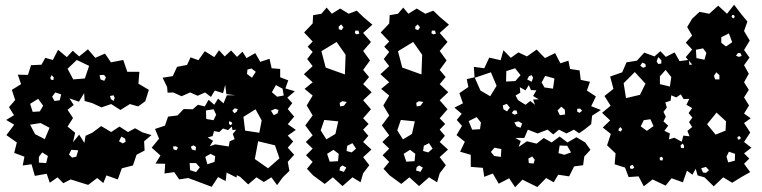

<svg xmlns="http://www.w3.org/2000/svg" viewBox="-20 -758 3214 810"><path d="M278 -1 247 15 223 -10 190 13 177 -25 127 -16 113 -65 76 -60 83 -97 40 -113 51 -157 7 -188 40 -232 6 -252 39 -272 18 -306 44 -336 30 -379 69 -403 55 -443 98 -442 111 -483 155 -485 171 -514 203 -505 225 -548 262 -517 287 -544 314 -520 351 -550 382 -514 423 -532 448 -495 500 -505 517 -455H568L564 -405L608 -379L593 -331L563 -309L528 -319L488 -294L449 -319L408 -305L369 -323L337 -332L335 -365L313 -329L273 -343L291 -315L265 -295L288 -260L265 -224L297 -198L288 -158L314 -190L336 -155L341 -185L369 -198L407 -226L449 -201L484 -224L520 -201L550 -217L580 -200L619 -188L588 -162L590 -123L556 -105L541 -60L494 -48L477 -1L429 -18L416 14L390 -7L352 22ZM356 -480 304 -505 265 -468 289 -423 338 -427ZM427 -431 419 -442 400 -441 404 -423 420 -417ZM207 -431 198 -441 192 -430 195 -422 205 -420ZM238 -360 213 -368 200 -350 210 -332 232 -335ZM459 -356 444 -353 448 -340 459 -332 464 -345ZM141 -341 107 -320 118 -286 148 -288 162 -312ZM189 -219 151 -239 107 -232 128 -192 169 -171ZM508 -173 492 -182 482 -162 498 -153 510 -160ZM310 -124 281 -126 271 -106 284 -93 302 -97ZM182 -100 158 -115 144 -96V-72L175 -70Z M774 -7 736 -1 715 -32 674 -26 677 -67 636 -68 657 -102 620 -135 651 -173 634 -214 676 -228 689 -266 729 -271 755 -298 793 -297 815 -316 844 -309 860 -337 884 -316 900 -342 923 -322 937 -356H974L935 -361L930 -400L921 -365L886 -376L870 -349L845 -368L814 -354L782 -368L746 -352L711 -368L687 -367L685 -391L666 -430L709 -437L727 -476L769 -484L784 -516L817 -504L844 -542L884 -517L904 -546L928 -520L955 -545L980 -518L1003 -540L1020 -513L1057 -534L1078 -497L1117 -510L1126 -470L1162 -467V-432L1196 -419L1184 -385L1224 -373L1192 -346L1213 -323L1194 -298L1221 -266L1194 -234L1228 -210L1194 -186L1217 -161L1194 -135L1221 -105L1194 -75L1201 -37L1173 -10L1149 23L1125 -10L1093 10L1062 -10L1027 20L993 -12L979 -19L978 -9L936 -30L932 6L900 -11L873 30ZM1041 -469 1024 -465 1022 -446 1043 -430 1059 -455ZM1172 -384 1144 -399 1127 -369 1149 -350 1177 -355ZM983 -298 970 -301 960 -291 969 -280 979 -287ZM1155 -294 1141 -299 1123 -291 1135 -272 1151 -280ZM1058 -297 1007 -265 1014 -207 1074 -198 1084 -250ZM892 -274 881 -297 849 -292 850 -256 881 -251ZM956 -244 946 -246V-235L953 -230L960 -236ZM945 -140 949 -162 970 -171 962 -193 977 -211 961 -209 958 -224 942 -209 921 -216 905 -201 883 -205 877 -184 856 -178 879 -164 865 -141 888 -149ZM1140 -145 1069 -162 1055 -87 1111 -48 1159 -90ZM796 -145 785 -139 790 -127 805 -123 807 -138ZM722 -141 710 -140 712 -128 724 -124 731 -135ZM888 -99 868 -109 846 -96 855 -65 885 -75ZM807 -70H780L782 -40L807 -32L823 -52Z M1301 -18 1275 -46 1299 -75 1271 -103 1299 -131 1270 -159 1299 -187 1268 -229 1299 -271 1274 -313 1299 -355 1265 -383 1299 -411 1262 -445 1299 -479 1276 -509 1299 -539 1278 -561 1299 -583 1263 -621 1299 -659 1301 -694 1336 -700 1358 -726 1380 -700 1415 -722 1451 -700 1485 -713 1512 -687 1551 -654 1512 -619 1545 -581 1512 -543 1541 -503 1512 -463 1537 -433 1512 -403 1548 -369 1512 -335 1545 -297 1512 -259 1535 -235 1512 -211 1534 -185 1512 -159 1547 -127 1512 -95 1538 -61 1512 -27 1501 11 1467 -10 1425 27 1384 -10 1350 18ZM1419 -655 1409 -646V-635L1421 -631L1429 -643ZM1492 -629H1479L1477 -618L1485 -613L1496 -616ZM1400 -581 1336 -542 1354 -473 1435 -444 1438 -527ZM1443 -328 1424 -331 1413 -324 1415 -309 1431 -312ZM1407 -246 1348 -252 1333 -208 1357 -170 1395 -193ZM1467 -154 1445 -143 1442 -121 1464 -115 1482 -131ZM1409 -109 1387 -126 1360 -109 1371 -76 1406 -78ZM1441 -51 1425 -60 1415 -53 1412 -39 1431 -33Z M1624 -18 1598 -46 1622 -75 1594 -103 1622 -131 1593 -159 1622 -187 1591 -229 1622 -271 1597 -313 1622 -355 1588 -383 1622 -411 1585 -445 1622 -479 1599 -509 1622 -539 1601 -561 1622 -583 1586 -621 1622 -659 1624 -694 1659 -700 1681 -726 1703 -700 1738 -722 1774 -700 1808 -713 1835 -687 1874 -654 1835 -619 1868 -581 1835 -543 1864 -503 1835 -463 1860 -433 1835 -403 1871 -369 1835 -335 1868 -297 1835 -259 1858 -235 1835 -211 1857 -185 1835 -159 1870 -127 1835 -95 1861 -61 1835 -27 1824 11 1790 -10 1748 27 1707 -10 1673 18ZM1742 -655 1732 -646V-635L1744 -631L1752 -643ZM1815 -629H1802L1800 -618L1808 -613L1819 -616ZM1723 -581 1659 -542 1677 -473 1758 -444 1761 -527ZM1766 -328 1747 -331 1736 -324 1738 -309 1754 -312ZM1730 -246 1671 -252 1656 -208 1680 -170 1718 -193ZM1790 -154 1768 -143 1765 -121 1787 -115 1805 -131ZM1732 -109 1710 -126 1683 -109 1694 -76 1729 -78ZM1764 -51 1748 -60 1738 -53 1735 -39 1754 -33Z M2184 0 2153 32 2128 -6 2084 17 2059 -26 2023 -12 2017 -50 1966 -54V-105L1921 -118L1941 -160L1906 -188L1929 -227L1907 -252L1928 -278L1897 -304L1933 -322L1918 -365L1956 -391L1949 -424L1982 -432L1979 -476L2023 -470L2044 -515L2092 -504L2104 -546L2135 -514L2167 -537L2203 -520L2244 -549L2279 -513L2322 -534L2344 -491L2378 -502L2385 -467L2425 -461L2430 -421L2469 -413L2456 -376L2494 -351L2474 -310L2515 -294L2478 -270L2474 -234L2445 -211L2423 -196L2401 -211L2370 -195L2338 -211L2314 -191L2290 -211L2248 -195L2207 -211L2192 -176H2154L2177 -163L2168 -138L2203 -162L2244 -152L2274 -176L2307 -157L2341 -182L2374 -157L2412 -179L2449 -157L2471 -126L2445 -98L2440 -61L2402 -56L2381 -14L2335 -21L2316 11L2284 -7L2247 31ZM2176 -441 2153 -470 2116 -458 2115 -414 2154 -416ZM2075 -396 2051 -453 1983 -430 2007 -376 2048 -352ZM2223 -441 2212 -437 2204 -423 2223 -413 2229 -430ZM2319 -427 2280 -438 2265 -410 2277 -389 2313 -384ZM2197 -316 2217 -332 2237 -316 2229 -338 2253 -339 2229 -353 2243 -377 2220 -378 2211 -399 2197 -377 2173 -390 2175 -367 2155 -355 2166 -335ZM2118 -320 2101 -313 2104 -297 2119 -288 2131 -304ZM2363 -295 2348 -308 2332 -292 2342 -272 2364 -275ZM2427 -300 2415 -299V-287L2425 -282L2436 -291ZM2159 -292H2147L2139 -281L2151 -274L2163 -279ZM1991 -264 1957 -247 1972 -211 2005 -213 2009 -241ZM2168 -246 2150 -242 2159 -225 2176 -219 2183 -237ZM2373 -143 2341 -144 2336 -112 2361 -105 2389 -115ZM2095 -129 2066 -135 2051 -117 2065 -100 2093 -96ZM2225 -98 2209 -89 2211 -70 2231 -68 2236 -84Z M2733 -1 2696 28 2674 -14 2632 -11 2617 -51 2573 -65 2577 -111 2541 -145 2557 -193 2523 -220 2554 -250 2520 -282 2556 -312 2530 -353 2568 -383 2554 -435 2605 -453 2623 -495 2667 -502 2698 -536 2741 -520 2766 -542 2789 -518 2826 -537 2847 -500 2883 -505 2873 -517 2900 -549 2873 -578 2900 -608 2879 -644 2900 -679 2931 -708 2972 -700 3010 -734 3047 -700 3077 -738 3106 -700 3133 -667 3119 -627 3143 -587 3119 -547 3142 -515 3119 -483 3139 -447 3119 -411 3139 -379 3119 -347 3140 -313 3119 -279 3147 -259 3119 -239 3145 -199 3119 -159 3150 -135 3119 -111 3141 -89 3119 -67 3145 -32 3106 -10 3069 13 3031 -10 2991 28 2952 -10 2923 -18 2915 -46 2901 -21 2878 -38 2861 11 2813 -6 2788 25ZM3077 -694 3069 -695 3066 -687 3073 -680 3080 -686ZM3055 -617 3023 -601V-577L3043 -562L3069 -580ZM2960 -535 2946 -554 2916 -548 2918 -513 2952 -506ZM3104 -534H3093L3085 -523L3097 -518L3109 -522ZM2770 -504 2757 -517 2750 -499 2757 -488 2770 -490ZM2900 -486 2886 -502 2889 -484ZM2703 -488 2690 -494 2681 -481 2693 -472 2704 -476ZM2788 -463 2764 -436V-403L2806 -393L2812 -433ZM2658 -454 2611 -407 2621 -344 2680 -358 2703 -405ZM3015 -441 3002 -453 2992 -438 2997 -423H3015ZM2856 -160 2863 -186 2889 -183 2880 -206 2900 -222 2887 -243 2901 -262 2885 -281 2900 -302 2876 -316 2888 -341 2864 -340 2852 -360 2833 -347 2812 -356 2809 -333 2787 -326 2793 -304 2779 -286 2789 -266 2779 -246 2799 -228 2783 -206 2806 -195 2802 -170 2825 -177ZM3043 -246 3003 -283 2963 -234 2999 -190 3041 -207ZM2724 -255 2696 -251 2683 -225 2709 -206 2737 -226ZM2597 -222 2590 -214V-206L2599 -203L2605 -213ZM3099 -184 3091 -180 3093 -169 3103 -171 3105 -178ZM2866 -144 2860 -152 2851 -145 2853 -134 2865 -133ZM3081 -109 3055 -118 3045 -97 3052 -73 3080 -80ZM2777 -90 2772 -97 2763 -93 2764 -82 2775 -81ZM2649 -63 2638 -58V-48L2647 -45L2656 -51ZM2971 -40 2958 -54 2938 -48 2946 -30 2959 -29Z"/></svg>

Font: Rubik Gemstones
Style: Regular
Weight: 400
Designer: Hubert and Fischer, NaN
Foundry: Hubert and Fischer, NaN
Version: Version 2.200